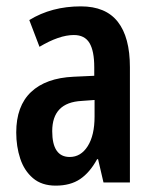

<svg xmlns="http://www.w3.org/2000/svg" viewBox="-20 -573 486 603"><path d="M234 -553Q312 -553 350 -504.5Q388 -456 388 -362V0H305L288 -73H285Q262 -31 231.5 -10.5Q201 10 155 10Q111 10 83.5 -13.5Q56 -37 43.5 -75Q31 -113 31 -157Q31 -240 77.5 -284Q124 -328 211 -332L276 -335V-362Q276 -413 261 -438Q246 -463 212 -463Q166 -463 104 -426L72 -510Q142 -553 234 -553ZM236 -256Q144 -251 144 -161Q144 -80 199 -80Q234 -80 255.5 -114Q277 -148 277 -207V-259Z"/></svg>

Font: Noto Sans Devanagari UI ExtraCondensed SemiBold
Style: Regular
Weight: 600
Width: 2
Designer: Jelle Bosma - Monotype Design Team
Foundry: Monotype Imaging Inc.
Version: Version 2.004; ttfautohint (v1.8.4.7-5d5b)